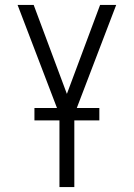

<svg xmlns="http://www.w3.org/2000/svg" viewBox="-20 -755 540 775"><path d="M220 0V-293L51 -735H116L250 -376L384 -735H449L280 -293V0ZM381 -269H119V-319H381Z"/></svg>

Font: Iosevka Fixed SS04 Light
Style: Regular
Weight: 300
Monospace: yes
Designer: Belleve Invis
Foundry: Belleve Invis
Version: Version 32.5.0